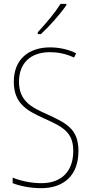

<svg xmlns="http://www.w3.org/2000/svg" viewBox="-20 -971 475 1001"><path d="M326 -944V-951H296C264 -901 222 -852 177 -803V-793H193C236 -832 293 -896 326 -944ZM389 -184C389 -299 326 -329 224 -376C145 -411 79 -444 79 -545C79 -644 142 -699 240 -699C275 -699 320 -693 366 -671L377 -693C341 -712 291 -724 241 -724C131 -724 52 -663 52 -545C52 -429 123 -393 211 -353C310 -309 362 -280 362 -184C362 -77 300 -16 196 -16C142 -16 87 -28 46 -45V-16C88 0 141 10 195 10C313 10 389 -57 389 -184Z"/></svg>

Font: Noto Sans Khmer UI Condensed Thin
Style: Regular
Weight: 100
Width: 3
Designer: Danh Hong and the Monotype Design Team
Foundry: Monotype Imaging Inc.
Version: Version 2.002